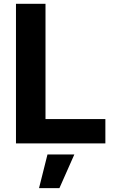

<svg xmlns="http://www.w3.org/2000/svg" viewBox="-20 -747 607 1000"><path d="M63.2 0V-727.3H217V-126.8H528.8V0ZM183.2 233 227.3 57.5H367.2L289.4 233Z"/></svg>

Font: Inter Zeller
Style: Bold
Weight: 700
Designer: Rasmus Andersson; Joe Bland
Foundry: zeller
Version: Version 3.015;git-dec3a8cb1